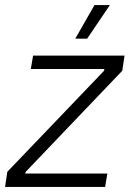

<svg xmlns="http://www.w3.org/2000/svg" viewBox="-31 -740 515 760"><path d="M-11 0H385L394 -53H69L70 -59L453 -460L462 -520H100L91 -467H382L381 -460L-2 -60ZM314 -587 404 -720H343L267 -587Z"/></svg>

Font: Fixel Text 20240404 Light
Style: Italic
Weight: 300
Width: 4
Italic angle: -10°
Designer: AlfaBravo + MacPaw
Foundry: Kyrylo Tkachov, Marchela Mozhyna, Serhii Makarenko, Maria Weinstein, Zakhar Kryvoshyya
Version: Version 1.211;Glyphs 3.2 (3225)